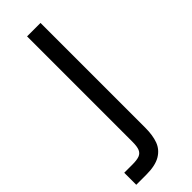

<svg xmlns="http://www.w3.org/2000/svg" viewBox="-269 -540 734 734"><g transform="rotate(-45 98.0 -173.0)"><path d="M-33.2 110.8H11.2Q36.1 110.8 49.1 105.7Q62 100.6 67.4 87.6Q72.8 74.7 72.8 49.8V-520.5H145.5V45.4Q145.5 86.9 135 115.2Q124.5 143.6 97.2 159.7Q69.8 175.8 21 175.8H-33.2Z"/></g></svg>

Font: Wand UI Pro
Style: Regular
Weight: 400
Designer: Andreas Faust
Version: Version 1.003;FEAKit 1.0